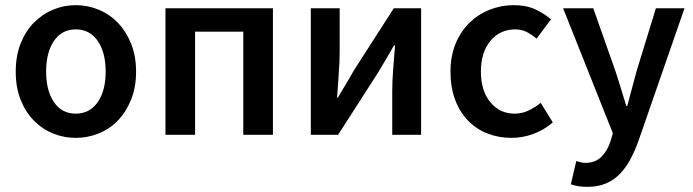

<svg xmlns="http://www.w3.org/2000/svg" viewBox="-20 -523 2688 745"><path d="M274 12Q228 12 186 -5Q144 -22 111.5 -55Q79 -88 60 -136Q41 -184 41 -245Q41 -306 60 -354Q79 -402 111.5 -435Q144 -468 186 -485.5Q228 -503 274 -503Q320 -503 362.5 -485.5Q405 -468 437 -435Q469 -402 488.5 -354Q508 -306 508 -245Q508 -184 488.5 -136Q469 -88 437 -55Q405 -22 362.5 -5Q320 12 274 12ZM274 -82Q328 -82 359 -126.5Q390 -171 390 -245Q390 -320 359 -364.5Q328 -409 274 -409Q220 -409 189.5 -364.5Q159 -320 159 -245Q159 -171 189.5 -126.5Q220 -82 274 -82Z M622 0V-491H1039V0H924V-400H737V0Z M1186 0V-491H1298V-322Q1298 -284 1294.5 -237.5Q1291 -191 1288 -144H1291Q1304 -167 1322 -196.5Q1340 -226 1352 -248L1508 -491H1614V0H1502V-169Q1502 -207 1505.5 -253.5Q1509 -300 1513 -347H1509Q1496 -324 1478.5 -294.5Q1461 -265 1448 -243L1292 0Z M1965 12Q1915 12 1871.5 -5Q1828 -22 1796 -55Q1764 -88 1746 -136Q1728 -184 1728 -245Q1728 -306 1748 -354Q1768 -402 1802 -435Q1836 -468 1880.5 -485.5Q1925 -503 1974 -503Q2022 -503 2056.5 -487Q2091 -471 2118 -448L2062 -373Q2042 -390 2022.5 -399.5Q2003 -409 1980 -409Q1920 -409 1883 -364.5Q1846 -320 1846 -245Q1846 -171 1882.5 -126.5Q1919 -82 1977 -82Q2006 -82 2031.5 -94.5Q2057 -107 2078 -124L2125 -48Q2090 -18 2048.5 -3Q2007 12 1965 12Z M2259 202Q2239 202 2224 199.5Q2209 197 2195 192L2216 102Q2223 104 2232.5 106.5Q2242 109 2251 109Q2290 109 2313.5 85.5Q2337 62 2349 25L2358 -6L2165 -491H2282L2367 -250Q2378 -218 2388.5 -182.5Q2399 -147 2410 -112H2414Q2423 -146 2432.5 -181.5Q2442 -217 2451 -250L2525 -491H2636L2458 22Q2443 64 2425 97Q2407 130 2383.5 153.5Q2360 177 2329.5 189.5Q2299 202 2259 202Z"/></svg>

Font: Giro Sans Semibold
Style: Regular
Weight: 600
Designer: Paul D. Hunt
Foundry: Adobe Systems Incorporated
Version: Version 1.000;PS 1.0;hotconv 1.0.88;makeotf.lib2.5.647800